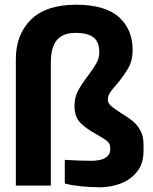

<svg xmlns="http://www.w3.org/2000/svg" viewBox="-20 -785 645 812"><path d="M254 -9V-109Q316 -105 365 -105Q408 -105 427 -118.5Q446 -132 446 -150V-162Q446 -177 433 -188Q420 -199 390 -216Q345 -240 320 -265.5Q295 -291 295 -337Q295 -372 309.5 -400Q324 -428 353 -466Q377 -498 388.5 -519Q400 -540 400 -564Q400 -608 375 -627Q350 -646 301 -646Q246 -646 220.5 -615.5Q195 -585 195 -520V0H47V-535Q47 -638 110.5 -701.5Q174 -765 302 -765Q424 -765 482.5 -713Q541 -661 541 -573Q541 -530 523 -498Q505 -466 474 -429Q454 -407 445 -392.5Q436 -378 436 -364Q436 -349 449 -337.5Q462 -326 490 -308Q520 -290 539.5 -274.5Q559 -259 573 -234.5Q587 -210 587 -175V-147Q587 -92 558.5 -57.5Q530 -23 488 -8Q446 7 403 7Q360 7 319 2.5Q278 -2 254 -9Z"/></svg>

Font: Exo
Style: Bold
Weight: 700
Designer: Natanael Gama
Foundry: Natanael Gama
Version: Version 1.500; ttfautohint (v1.6)